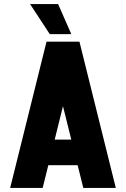

<svg xmlns="http://www.w3.org/2000/svg" viewBox="-20 -925 620 945"><path d="M183 -112V-238H439V-112ZM369 -720 190 0H30L209 -720ZM371 -720 550 0H390L211 -720ZM225 -757 128 -905H266L331 -757Z"/></svg>

Font: Akshar Light
Style: Regular
Weight: 300
Designer: Tall Chai
Foundry: Tall Chai
Version: Version 1.100